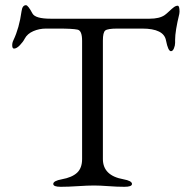

<svg xmlns="http://www.w3.org/2000/svg" viewBox="-20 -714 711 739"><path d="M376 -102Q376 -38 455 -24Q488 -18 488 -6Q488 5 459 5Q431 5 397.5 2.5Q364 0 342 0Q318 0 280 2.5Q242 5 214 5Q185 5 185 -6Q185 -18 218 -24Q257 -31 276.5 -49Q296 -67 296 -102V-557Q296 -597 278 -600Q259 -604 204 -604H157Q131 -604 108 -594Q85 -584 75 -565Q69 -553 56.5 -540Q44 -527 34 -527Q27 -527 27 -540Q27 -550 32 -560Q54 -606 63 -671Q66 -694 80 -694Q88 -694 105 -662Q116 -642 175 -642H556Q594 -642 614 -656Q621 -661 631.5 -671Q642 -681 649.5 -686.5Q657 -692 664 -692Q671 -692 671 -669Q671 -667 670.5 -664Q670 -661 670 -660Q654 -594 654 -561V-549Q654 -539 649.5 -528Q645 -517 638 -517Q627 -517 619 -558Q611 -604 527 -604H432Q394 -604 385 -596.5Q376 -589 376 -558Z"/></svg>

Font: EB Garamond SC 12
Style: Regular
Weight: 400
Version: Version 0.016 ; ttfautohint (v0.97) -l 8 -r 50 -G 200 -x 0 -